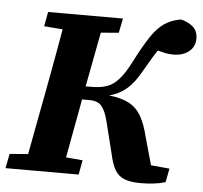

<svg xmlns="http://www.w3.org/2000/svg" viewBox="-64 -727 838 792"><g transform="rotate(5 355.0 -330.5)"><path d="M417 -97 383 -233Q373 -272 357 -291Q341 -310 306 -310H276L275 -304Q264 -245 253 -185Q242 -125 231 -66L300 -60L289 0H-14L-2 -60L74 -66L128 -353Q139 -413 150 -472.5Q161 -532 171 -591L94 -597L105 -657H415L403 -597L329 -591L286 -365H312Q347 -365 373.5 -374Q400 -383 423.5 -409.5Q447 -436 472 -486Q505 -550 530.5 -588.5Q556 -627 584.5 -647Q613 -667 653 -674Q682 -668 703 -650.5Q724 -633 724 -601Q724 -567 699 -547Q674 -527 634 -527Q616 -527 600 -530.5Q584 -534 570 -538Q558 -521 546 -500.5Q534 -480 517 -451Q489 -400 458.5 -373.5Q428 -347 386 -336Q440 -330 471.5 -312Q503 -294 521 -261Q539 -228 551 -178L583 -64L660 -57L649 0Q626 7 599.5 10Q573 13 547 13Q506 13 480.5 3.5Q455 -6 440.5 -30Q426 -54 417 -97Z"/></g></svg>

Font: Source Serif 4 SmText
Style: Bold Italic
Weight: 700
Italic angle: -12°
Designer: Frank Grießhammer
Foundry: Adobe
Version: Version 4.005;hotconv 1.1.0;makeotfexe 2.6.0